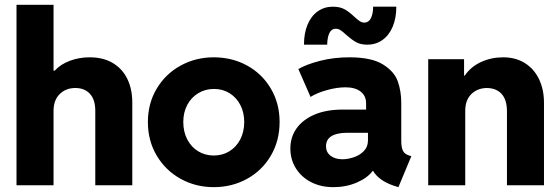

<svg xmlns="http://www.w3.org/2000/svg" viewBox="-20 -772 2331 800"><path d="M48.8 -752H203.1V-477.5H208Q232.4 -504.4 271.2 -518.8Q310.1 -533.2 353.5 -533.2Q410.2 -533.2 450.2 -509.3Q490.2 -485.4 510.7 -442.9Q531.2 -400.4 531.2 -344.7V0H377V-310.5Q377 -356.9 354.7 -381.1Q332.5 -405.3 293.9 -405.3Q254.4 -405.3 228.8 -380.1Q203.1 -355 203.1 -309.6V0H48.8Z M596.2 -263.7Q596.2 -341.3 633.1 -402.8Q669.9 -464.4 732.7 -498.8Q795.4 -533.2 870.6 -533.2Q947.3 -533.2 1009.8 -498.8Q1072.3 -464.4 1108.6 -402.8Q1145 -341.3 1145 -263.7Q1145 -185.5 1108.6 -123.5Q1072.3 -61.5 1009.5 -26.9Q946.8 7.8 870.6 7.8Q795.4 7.8 732.7 -26.9Q669.9 -61.5 633.1 -123.5Q596.2 -185.5 596.2 -263.7ZM997.6 -263.7Q997.6 -303.2 981.4 -334.5Q965.3 -365.7 936.8 -383.5Q908.2 -401.4 871.6 -401.4Q835.4 -401.4 806.2 -383.8Q776.9 -366.2 760.3 -335Q743.7 -303.7 743.7 -263.7Q743.7 -222.7 760.3 -190.9Q776.9 -159.2 805.9 -141.6Q835 -124 870.6 -124Q906.7 -124 935.5 -141.6Q964.4 -159.2 981 -190.9Q997.6 -222.7 997.6 -263.7Z M1189.9 -152.3Q1189.5 -199.7 1215.3 -236.6Q1241.2 -273.4 1290.3 -294.4Q1339.4 -315.4 1406.7 -315.4H1505.4V-341.8Q1505.4 -372.6 1482.7 -390.4Q1460 -408.2 1419.4 -408.2Q1383.8 -408.2 1342.5 -396.7Q1301.3 -385.3 1273.9 -368.2L1223.1 -484.4Q1256.8 -503.9 1313.7 -518.6Q1370.6 -533.2 1436 -533.2Q1527.3 -533.2 1575 -503.9Q1622.6 -474.6 1637.2 -433.6Q1651.9 -392.6 1651.9 -343.8V-185.5Q1651.9 -158.2 1658.7 -144.3Q1665.5 -130.4 1682.1 -125L1693.8 -121.1L1640.1 7.8L1621.6 2Q1588.9 -8.8 1566.9 -25.1Q1544.9 -41.5 1534.2 -60.5H1533.2Q1512.2 -31.2 1467.3 -11.7Q1422.4 7.8 1368.7 7.8Q1316.4 7.8 1275.6 -13.4Q1234.9 -34.7 1212.4 -71.3Q1189.9 -107.9 1189.9 -152.3ZM1406.7 -108.4Q1427.7 -108.4 1452.4 -116.2Q1477.1 -124 1494.9 -141.4Q1512.7 -158.7 1513.2 -185.5V-218.8H1425.3Q1338.4 -217.8 1338.4 -162.1Q1338.4 -137.7 1357.4 -123Q1376.5 -108.4 1406.7 -108.4ZM1366.7 -744.1Q1396.5 -744.1 1416 -733.2Q1435.5 -722.2 1456.5 -702.1Q1469.7 -689.9 1479 -683.8Q1488.3 -677.7 1498.5 -677.7Q1516.6 -678.2 1525.6 -696.5Q1534.7 -714.8 1534.7 -744.1H1631.3Q1631.3 -697.3 1616.5 -661.4Q1601.6 -625.5 1574 -605.7Q1546.4 -585.9 1510.3 -585.9Q1481.9 -585.9 1463.1 -596.7Q1444.3 -607.4 1422.4 -627Q1408.2 -640.1 1398.9 -646.2Q1389.6 -652.3 1378.4 -652.3Q1361.3 -652.3 1352.5 -634.3Q1343.8 -616.2 1343.3 -585.9H1246.6Q1246.6 -633.8 1261.5 -669.4Q1276.4 -705.1 1303.7 -724.6Q1331.1 -744.1 1366.7 -744.1Z M1764.2 -525.4H1913.6V-457H1916.5Q1941.4 -493.7 1983.9 -513.4Q2026.4 -533.2 2076.7 -533.2Q2128.4 -533.2 2166.7 -509.3Q2205.1 -485.4 2225.8 -442.4Q2246.6 -399.4 2246.6 -343.8V0H2092.3V-310.5Q2091.8 -356.9 2069.8 -380.9Q2047.9 -404.8 2008.3 -405.3Q1968.8 -404.8 1943.4 -379.4Q1918 -354 1918.5 -308.6V0H1764.2Z"/></svg>

Font: Reddit Sans Vanilla ExtraBold
Style: Regular
Weight: 800
Designer: Stephen Hutchings
Foundry: Reddit
Version: Version 1.013